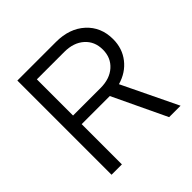

<svg xmlns="http://www.w3.org/2000/svg" viewBox="-181 -855 1009 1009"><g transform="rotate(-45 323.5 -350.0)"><path d="M89 0V-700H376Q476 -700 537.5 -644Q599 -588 599 -498Q599 -429 559.5 -378.5Q520 -328 453 -309L602 0H517L375 -299H166V0ZM370 -632H166V-363H370Q439 -363 480.5 -400Q522 -437 522 -497Q522 -558 480.5 -595Q439 -632 370 -632Z"/></g></svg>

Font: Red Hat Text
Style: Regular
Weight: 400
Designer: Pentagram / MCKL
Foundry: Pentagram / MCKL
Version: Version 1.005; Red Hat Text